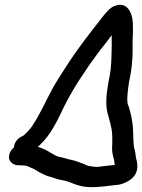

<svg xmlns="http://www.w3.org/2000/svg" viewBox="-20 -726 598 808"><path d="M19 -75C13 -50 30 -36 46 -32L48 -31H56C61 -30 69 -30 75 -30C94 -30 101 -24 124 -14C138 -6 150 2 166 9C183 17 197 19 210 24C230 32 253 33 265 38C281 43 298 52 321 57C362 66 407 60 446 55L474 52C489 51 505 44 518 37C576 5 555 -50 552 -63C551 -74 549 -91 544 -107C541 -128 541 -149 540 -176C539 -216 530 -250 521 -280C511 -293 517 -341 523 -381C538 -447 539 -499 538 -553C539 -581 542 -624 536 -652C534 -664 518 -723 463 -701C454 -698 447 -693 441 -688L439 -686C423 -670 411 -655 397 -636L371 -603C345 -570 319 -535 293 -498C276 -474 221 -389 204 -359C175 -306 147 -242 118 -200V-199C110 -187 89 -163 78 -155L68 -150L66 -149C48 -138 39 -120 39 -106C29 -98 22 -87 19 -75ZM148 -116C196 -161 224 -224 250 -278C284 -348 344 -438 388 -497C409 -526 428 -547 450 -578C451 -550 450 -518 449 -488C448 -450 446 -423 436 -379V-378C427 -327 422 -278 436 -238C441 -222 446 -199 450 -181C453 -163 453 -132 452 -108C450 -83 457 -67 460 -53L463 -32C452 -31 441 -29 427 -28C403 -26 392 -22 378 -24L357 -27C354 -27 347 -29 340 -32V-33C325 -38 303 -49 277 -54C263 -56 249 -63 228 -66C207 -71 184 -93 151 -104C148 -105 144 -107 139 -108C142 -111 145 -113 148 -116Z"/></svg>

Font: Stray Cat
Style: BlkObl
Weight: 900
Version: Version 1.0